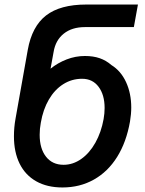

<svg xmlns="http://www.w3.org/2000/svg" viewBox="-20 -810 640 847"><path d="M41.5 -208.5Q41.5 -248 48.5 -286.5L102.5 -590Q121 -693.5 183.2 -741.8Q245.5 -790 360.5 -790H588.5L570.5 -690.5H355Q297.5 -690.5 261.2 -661.5Q225 -632.5 216.5 -581L203 -507Q234.5 -532.5 273.8 -547.8Q313 -563 354.5 -563Q391.5 -563 419.8 -553.2Q448 -543.5 471.5 -523Q513.5 -497 536.2 -447.5Q559 -398 559 -335.5Q559 -307 553.5 -274Q537.5 -183 496.8 -117.8Q456 -52.5 394.2 -17.8Q332.5 17 255.5 17Q188 17 139.8 -10.2Q91.5 -37.5 66.5 -88.2Q41.5 -139 41.5 -208.5ZM437 -284.5Q441.5 -310 441.5 -333.5Q441.5 -391.5 415 -427Q388.5 -462.5 342 -462.5Q296.5 -462.5 258.8 -438.5Q221 -414.5 195.5 -370.8Q170 -327 160 -268.5Q155 -242 155 -215.5Q155 -154.5 183 -118.8Q211 -83 260.5 -83Q302 -83 338.5 -108.8Q375 -134.5 400.8 -180.5Q426.5 -226.5 437 -284.5Z"/></svg>

Font: JuliaMono SemiBoldItalic
Style: Regular
Weight: 600
Italic angle: -9°
Monospace: yes
Designer: cormullion
Foundry: corm
Version: Version 0.049; ttfautohint (v1.8.4)